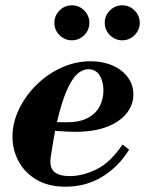

<svg xmlns="http://www.w3.org/2000/svg" viewBox="-20 -693 547 724"><path d="M228 11Q162 11 117.5 -15.5Q73 -42 50 -85Q27 -128 27 -177Q27 -230 51.5 -281Q76 -332 117.5 -373Q159 -414 212 -438Q265 -462 322 -462Q368 -462 404.5 -446Q441 -430 462 -401.5Q483 -373 483 -337Q483 -299 458.5 -267Q434 -235 385 -215.5Q336 -196 264 -196Q239 -196 210 -198Q181 -200 158.5 -203Q136 -206 130 -207L135 -242Q152 -235 173 -233.5Q194 -232 233 -232Q280 -232 310.5 -248Q341 -264 355.5 -291.5Q370 -319 370 -352Q370 -386 355.5 -409Q341 -432 313 -432Q296 -432 278 -419.5Q260 -407 241.5 -372.5Q223 -338 205 -273.5Q187 -209 172 -105Q165 -64 183 -46.5Q201 -29 243 -29Q292 -29 344 -54.5Q396 -80 442 -148L467 -129Q427 -64 365.5 -26.5Q304 11 228 11ZM441 -541Q414 -541 394.5 -560.5Q375 -580 375 -607Q375 -634 394.5 -653.5Q414 -673 441 -673Q468 -673 487.5 -653.5Q507 -634 507 -607Q507 -580 487.5 -560.5Q468 -541 441 -541ZM251 -541Q224 -541 204.5 -560.5Q185 -580 185 -607Q185 -634 204.5 -653.5Q224 -673 251 -673Q278 -673 297.5 -653.5Q317 -634 317 -607Q317 -580 297.5 -560.5Q278 -541 251 -541Z"/></svg>

Font: Libre Bodoni
Style: Bold Italic
Weight: 700
Italic angle: -13°
Version: Version 2.005;gftools[0.9.23]